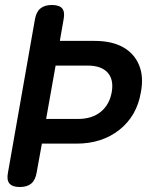

<svg xmlns="http://www.w3.org/2000/svg" viewBox="-20 -750 640 770"><path d="M165 -273H293Q349 -273 384 -301.5Q419 -330 428 -380Q437 -431 411.5 -459Q386 -487 331 -487H203ZM127 -58Q122 -28 105.5 -14Q89 0 59 0Q30 0 18 -14Q6 -28 12 -58L120 -672Q125 -702 142 -716Q159 -730 188 -730Q218 -730 229.5 -716Q241 -702 235 -672L220 -586H359Q428 -586 473 -561Q518 -536 537.5 -489.5Q557 -443 545 -380Q529 -285 459 -229.5Q389 -174 287 -174H148Z"/></svg>

Font: Maple Mono SemiBold
Style: Italic
Weight: 600
Italic angle: -10°
Monospace: yes
Designer: subframe7536
Version: Version 7.000